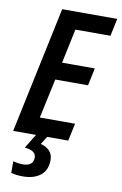

<svg xmlns="http://www.w3.org/2000/svg" viewBox="-102 -771 676 1068"><g transform="rotate(10 235.5 -237.0)"><path d="M9 0 160 -714H471L450 -615H252L211 -421H396L375 -322H190L142 -99H341L320 0ZM106 240Q68 240 39 232V166Q48 169 62.5 171.5Q77 174 93 174Q153 174 153 125Q153 87 89 80L138 0H201L173 45Q203 52 222.5 71.5Q242 91 242 124Q242 181 205 210.5Q168 240 106 240Z"/></g></svg>

Font: Noto Sans Condensed SemiBold
Style: Italic
Weight: 600
Width: 3
Italic angle: -12°
Designer: Monotype Design Team
Foundry: Monotype Imaging Inc.
Version: Version 2.013; ttfautohint (v1.8.4.7-5d5b)